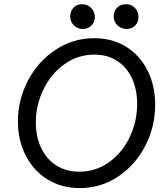

<svg xmlns="http://www.w3.org/2000/svg" viewBox="-20 -912 805 937"><path d="M67.4 -319.8Q67.4 -425.3 116.5 -518.8Q165.5 -612.3 251 -668.9Q336.4 -725.6 439.9 -725.6Q529.3 -725.6 596.9 -682.9Q664.6 -640.1 700.9 -566.2Q737.3 -492.2 737.3 -400.9Q737.3 -294.9 689.5 -201.2Q641.6 -107.4 557.1 -50.8Q472.7 5.9 369.1 5.9Q280.3 5.9 211.7 -36.6Q143.1 -79.1 105.2 -153.6Q67.4 -228 67.4 -319.8ZM649.4 -404.8Q649.4 -473.6 624.8 -528.1Q600.1 -582.5 553 -614Q505.9 -645.5 440.4 -645.5Q359.4 -645.5 293.9 -598.4Q228.5 -551.3 191.7 -474.9Q154.8 -398.4 154.8 -314.5Q154.8 -246.1 180.2 -191.4Q205.6 -136.7 253.4 -105.5Q301.3 -74.2 367.2 -74.2Q448.7 -74.2 513.2 -121.1Q577.6 -168 613.5 -244.1Q649.4 -320.3 649.4 -404.8ZM534.7 -831.5Q534.7 -857.4 551.5 -874.5Q568.4 -891.6 594.7 -891.6Q620.1 -891.6 637.7 -874.3Q655.3 -856.9 655.8 -829.6Q655.8 -803.7 639.4 -787.1Q623 -770.5 597.7 -770.5Q571.8 -770.5 553.2 -788.3Q534.7 -806.2 534.7 -831.5ZM322.8 -831.5Q322.8 -857.4 338.9 -874.5Q355 -891.6 379.9 -891.6Q406.7 -891.6 424.8 -873.3Q442.9 -855 442.9 -828.6Q442.9 -804.2 426 -787.4Q409.2 -770.5 383.8 -770.5Q358.4 -770.5 340.6 -788.3Q322.8 -806.2 322.8 -831.5Z"/></svg>

Font: Reddit Sans Chocolate
Style: Italic
Weight: 400
Italic angle: -11.25°
Designer: Stephen Hutchings
Version: Version 1.013